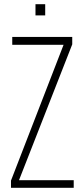

<svg xmlns="http://www.w3.org/2000/svg" viewBox="-20 -889 395 909"><path d="M148 -816H194V-869H148ZM32 0H329V-36H70L322 -679V-714H38V-677H281L32 -34Z"/></svg>

Font: Kathrein 37 Thin Condensed
Style: Regular
Weight: 250
Width: 3
Designer: Lazydogs Typefoundry, based on Open Sans by Ascender Corporation
Foundry: Lazydogs Typefoundry
Version: Version 1.003;PS 001.003;hotconv 1.0.88;makeotf.lib2.5.64775